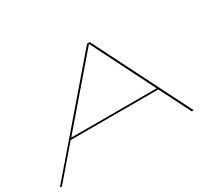

<svg xmlns="http://www.w3.org/2000/svg" viewBox="-125 -926 1316 1174"><g transform="rotate(-30 532.5 -339.0)"><path d="M0.5 0 584 -678.5H603.5L945.5 0H931.5L821.5 -218.5H202.5L15 0ZM213 -229.5H816L593.5 -671H593Z"/></g></svg>

Font: Anybody UltraExpanded Thin
Style: Italic
Weight: 100
Width: 9
Italic angle: -10°
Designer: Tyler Finck
Foundry: Etcetera Type Company
Version: Version 1.010; ttfautohint (v1.8.3) -l 8 -r 50 -G 200 -x 14 